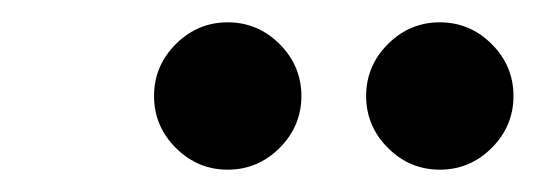

<svg xmlns="http://www.w3.org/2000/svg" viewBox="-20 -753 480 172"><path d="M374 -601Q347 -601 327.5 -620.5Q308 -640 308 -667Q308 -694 327.5 -713.5Q347 -733 374 -733Q401 -733 420.5 -713.5Q440 -694 440 -667Q440 -640 420.5 -620.5Q401 -601 374 -601ZM184 -601Q157 -601 137.5 -620.5Q118 -640 118 -667Q118 -694 137.5 -713.5Q157 -733 184 -733Q211 -733 230.5 -713.5Q250 -694 250 -667Q250 -640 230.5 -620.5Q211 -601 184 -601Z"/></svg>

Font: Libre Bodoni
Style: Bold Italic
Weight: 700
Italic angle: -13°
Version: Version 2.005;gftools[0.9.23]